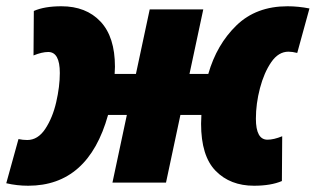

<svg xmlns="http://www.w3.org/2000/svg" viewBox="-43 -583 1008 613"><path d="M302 -216H362L316 0H487L533 -216H600Q599 -196 599 -188Q599 -85 645.5 -37.5Q692 10 768 10Q822 10 857 -5L858 -148Q831 -137 811 -137Q774 -137 774 -204Q774 -252 787 -301.5Q800 -351 823 -384.5Q846 -418 878 -418Q890 -418 906 -414L945 -556Q909 -563 875 -563Q775 -563 712 -502Q649 -441 622 -347H562L606 -553H435L391 -347H323Q323 -353 323.5 -358Q324 -363 324 -370Q324 -465 278 -514Q232 -563 153 -563Q99 -563 65 -548L64 -406Q91 -417 111 -417Q148 -417 148 -350Q148 -307 136.5 -257Q125 -207 101.5 -171.5Q78 -136 44 -136Q30 -136 16 -139L-23 2Q11 10 47 10Q239 10 302 -216Z"/></svg>

Font: Noto Sans Display SemiCondensed Black
Style: Italic
Weight: 900
Width: 4
Designer: Monotype Design team
Foundry: Monotype Imaging Inc.
Version: 1.000